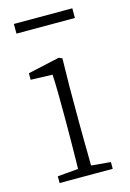

<svg xmlns="http://www.w3.org/2000/svg" viewBox="-105 -715 518 768"><g transform="rotate(-15 154.0 -331.0)"><path d="M44 0V-28L149 -37H164L264 -28V0ZM129 0Q130 -25 130.5 -62.5Q131 -100 131.5 -140Q132 -180 132 -212V-261Q132 -308 131.5 -349Q131 -390 129 -426L39 -429V-456L170 -485L184 -479L182 -359V-212Q182 -180 182.5 -140Q183 -100 183.5 -62.5Q184 -25 184 0ZM32 -622V-662H274V-622Z"/></g></svg>

Font: Source Serif 4 18pt Light
Style: Regular
Weight: 300
Designer: Frank Grießhammer
Foundry: Adobe Systems Incorporated
Version: Version 4.004;hotconv 1.0.116;makeotfexe 2.5.65601